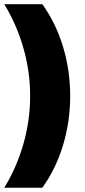

<svg xmlns="http://www.w3.org/2000/svg" viewBox="-25 -762 403 906"><path d="M-4.9 -742.2H174.8Q238.8 -652.8 272.5 -541.3Q306.2 -429.7 306.2 -309.1Q306.2 -188.5 272.5 -76.9Q238.8 34.7 174.8 124H-4.9Q52.2 31.2 84.7 -80.3Q117.2 -191.9 117.2 -309.1Q117.2 -426.3 84.7 -537.8Q52.2 -649.4 -4.9 -742.2Z"/></svg>

Font: Montserrat arm ExtraBold
Style: Regular
Weight: 800
Designer: Julieta Ulanovsky
Foundry: Julieta Ulanovsky
Version: Version 6.000;PS 006.000;hotconv 1.0.88;makeotf.lib2.5.64775